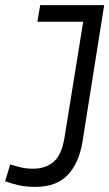

<svg xmlns="http://www.w3.org/2000/svg" viewBox="-53 -720 427 750"><path d="M-33 -12 -13 -78Q7 -71 29 -66Q51 -61 76 -61Q125 -61 156.5 -88Q188 -115 199 -183L272 -635H93L104 -700H354L269 -165Q255 -82 211 -36Q167 10 85 10Q48 10 19.5 3.5Q-9 -3 -33 -12Z"/></svg>

Font: Georama SemiCondensed
Style: Italic
Weight: 400
Width: 4
Italic angle: -9°
Designer: Jean-Baptiste Levee
Foundry: Production Type
Version: Version 1.000